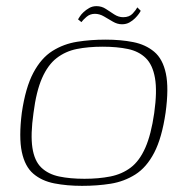

<svg xmlns="http://www.w3.org/2000/svg" viewBox="-20 -598 603 625"><path d="M247 7Q198 7 157 -1Q116 -9 88.5 -32.5Q61 -56 51 -103.5Q41 -151 51 -231Q63 -313 88.5 -361Q114 -409 150.5 -432Q187 -455 231 -462Q275 -469 324 -469Q373 -469 413.5 -461Q454 -453 482 -429.5Q510 -406 520 -358.5Q530 -311 519 -231Q507 -149 482 -101Q457 -53 420.5 -30Q384 -7 340.5 0Q297 7 247 7ZM255 -16Q301 -16 339 -23.5Q377 -31 405.5 -52.5Q434 -74 453 -117Q472 -160 482 -230Q492 -301 484.5 -344Q477 -387 454.5 -409Q432 -431 396.5 -438.5Q361 -446 314 -446Q267 -446 230 -438.5Q193 -431 164.5 -409Q136 -387 117 -344Q98 -301 89 -230Q79 -160 85.5 -117Q92 -74 114.5 -52.5Q137 -31 172.5 -23.5Q208 -16 255 -16ZM377 -519Q362 -519 347.5 -527.5Q333 -536 318.5 -544.5Q304 -553 289 -553Q273 -553 261.5 -543Q250 -533 245 -526L234 -535Q236 -538 240 -544.5Q244 -551 252 -558.5Q260 -566 270.5 -572Q281 -578 294 -578Q311 -578 324.5 -569Q338 -560 352 -551Q366 -542 381 -542Q401 -542 412 -554Q423 -566 427 -574L438 -563Q437 -560 432 -553Q427 -546 419.5 -538.5Q412 -531 401.5 -525Q391 -519 377 -519Z"/></svg>

Font: Genos Thin ExtraLight
Style: Italic
Weight: 250
Italic angle: -8°
Version: Version 1.010